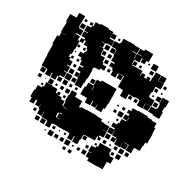

<svg xmlns="http://www.w3.org/2000/svg" viewBox="-133 -734 923 902"><g transform="rotate(30 328.0 -283.0)"><path d="M54 -273V-275H26V-304H25V-332H23V-388H19V-434H29V-454H51V-455H26V-487H27V-511H22V-551H56V-577H88V-545H87V-520H91V-514H115V-488H91V-483H114V-463H123V-480H139V-488H119V-514H139V-517H118V-545H139V-554H145V-578H170V-583H214V-579H240V-544H265V-518H239V-514H214V-512H233V-490H215V-489H240V-462H243V-455H266V-431H272V-422H293V-400H272V-391H246V-387H242V-373H244V-329H241V-302H239V-274H205V-302H203V-329H202V-311H182V-331H200V-340H181V-362H200V-368H179V-389H170V-400H151V-422H170V-433H175V-448H169V-458H149V-478H141V-462H124V-419H122V-391H116V-375H126V-363H144V-339H129V-335H146V-307H129V-304H145V-278H123V-271H142V-251H122V-270H115V-248H89V-270H85V-248H59V-273ZM271 -512H292V-516H267V-546H292V-551H297V-576H326V-577H358V-575H386V-547H362V-544H385V-519H387V-546H410V-548H389V-574H410V-583H454V-539H442V-521H422V-539H417V-516H390V-493H393V-510H411V-492H394V-488H414V-489H450V-466H453V-480H471V-466H484V-479H500V-465H506V-487H508V-515H536V-487H538V-486H567V-456H540V-423H536V-400H541V-397H568V-365H541V-364H565V-338H539V-362H537V-336H507V-362H503V-365H481V-362H448V-335H416V-363H414V-366H387V-424H362V-422H383V-400H361V-421H355V-398H329V-421H322V-431H302V-451H318V-457H298V-484H295V-511H293V-490H271ZM241 -572H263V-550H241ZM125 -554V-568H139V-554ZM96 -567H108V-555H96ZM277 -566H287V-556H277ZM478 -545H506V-517H478ZM91 -542H113V-520H91ZM458 -535H466V-527H458ZM538 -515H566V-487H538ZM263 -512V-490H241V-512ZM501 -510V-492H483V-510ZM438 -507V-495H426V-507ZM89 -482V-463H90V-482ZM243 -480H261V-462H243ZM273 -480H291V-462H273ZM575 -478H589V-464H575ZM291 -432H273V-450H291ZM544 -449H560V-433H544ZM126 -447H138V-435H126ZM156 -435V-447H168V-435ZM586 -445V-437H578V-445ZM594 -333V-337H568V-365H594V-369H599V-394H595V-428H629V-394H625V-369H630V-333ZM571 -422H593V-400H571ZM305 -418H319V-404H305ZM556 -415V-407H548V-415ZM135 -414V-408H129V-414ZM592 -391V-371H572V-391ZM126 -387H138V-375H126ZM156 -375V-387H168V-375ZM454 -359H470V-343H454ZM500 -359V-343H484V-359ZM169 -344H155V-358H169ZM378 -246V-224H346V-246H344V-228H320V-251H316V-226H288V-249H251V-291H257V-315H285V-347H307V-355H387V-326H388V-274H386V-246ZM262 -320V-340H282V-320ZM173 -310H151V-332H173ZM637 -258H639V-204H629V-184H626V-157H598V-155H596V-127H568V-155H566V-156H543V-154H565V-128H539V-150H538V-125H506V-150H502V-131H482V-151H501V-156H477V-181H475V-158H449V-184H472V-191H452V-211H472V-221H478V-245H501V-250H481V-272H498V-283H484V-299H498V-315H526V-317H578V-312H603V-309H630V-286H637ZM289 -313H287V-291H289ZM148 -305H176V-277H148ZM182 -301H202V-281H182ZM469 -298V-284H455V-298ZM428 -287V-295H436V-287ZM450 -273H474V-249H450ZM31 -272H53V-250H31ZM151 -272H173V-250H151ZM185 -254V-268H199V-254ZM425 -268H439V-254H425ZM228 -267V-255H216V-267ZM503 -252H505V-267H503ZM390 -94V-93H363V-90H359V-64H356V-37H328V-63H324V-39H300V-63H294V-65H269V-64H235V-65H210V-63H204V-39H180V-63H174V-65H146V-92H144V-69H120V-93H114V-116H113V-100H91V-122H83V-100H61V-122H53V-160H57V-186H79V-194H85V-218H119V-216H147V-197H155V-208H169V-194H158V-192H183V-183H204V-160H209V-184H205V-218H208V-245H236V-225H276V-193H285V-198H313V-200H371V-198H399V-187H418V-185H446V-157H426V-156H447V-126H426V-118H439V-104H425V-117H419V-94ZM113 -242V-220H91V-242ZM182 -241H202V-221H182ZM50 -223H34V-239H50ZM170 -239V-223H154V-239ZM137 -236V-226H127V-236ZM467 -236V-226H457V-236ZM70 -229V-233H74V-229ZM198 -207V-195H186V-207ZM77 -196H67V-206H77ZM435 -204V-198H429V-204ZM230 -156V-158H211V-156ZM451 -152H473V-130H451ZM225 -126H211V-123H225ZM204 -122V-99H210V-97H225V-99H210V-122ZM563 -100H541V-122H563ZM591 -102H573V-120H591ZM470 -119V-103H454V-119ZM514 -119H530V-103H514ZM488 -107V-115H496V-107ZM508 -73H514V-66H537V-36H518V5H489V6H435V-8H419V-34H435V-36H417V-66H438V-75H446V-97H508ZM563 -70H541V-92H563ZM381 -90V-72H363V-90ZM109 -74H95V-88H109ZM529 -88V-74H515V-88ZM437 -86V-76H427V-86ZM173 -40H151V-62H173ZM142 -41H122V-61H142ZM215 -44V-58H229V-44ZM409 -58V-44H395V-58ZM277 -46V-56H287V-46ZM249 -48V-54H255V-48ZM234 -9H210V-33H234ZM324 -9H300V-33H324ZM412 -11H392V-31H412ZM261 -12H243V-30H261ZM291 -12H273V-30H291ZM379 -14H365V-28H379ZM338 -17V-25H346V-17ZM195 -18H189V-24H195ZM350 17H334V1H350ZM319 16H305V2H319Z"/></g></svg>

Font: Rubik-Storm
Style: Regular
Weight: 400
Designer: NaN (generative design), Hubert & Fischer (Rubik source font outlines)
Foundry: NaN, Hubert & Fischer
Version: Version 1.000